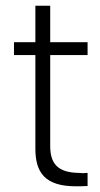

<svg xmlns="http://www.w3.org/2000/svg" viewBox="-20 -652 352 673"><path d="M287 -459V-504H156V-632H104V-504H29V-459H104V-131C104 -48 137 1 246 1C257 1 270 1 287 0V-46C282 -46 276 -45 271 -45C266 -45 261 -46 256 -46C182 -47 156 -79 156 -140V-459Z"/></svg>

Font: Arthouse Owned Light
Style: Regular
Weight: 300
Designer: Jeremy Tribby
Foundry: Tribby Type
Version: Version 1.000;PS 001.000;hotconv 1.0.88;makeotf.lib2.5.64775